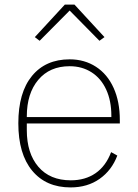

<svg xmlns="http://www.w3.org/2000/svg" viewBox="-20 -805 604 838"><path d="M263 -785H305L436 -643L414 -627L284 -759L153 -627L132 -643ZM60 -267Q60 -401 119.5 -473.5Q179 -546 284 -546Q349 -546 399 -513.5Q449 -481 476 -421Q503 -361 503 -281V-266H97V-237Q97 -136 147.5 -77Q198 -18 289 -18Q352 -18 397 -49Q442 -80 465 -141L492 -126Q468 -62 415 -24.5Q362 13 288 13Q181 13 120.5 -60Q60 -133 60 -267ZM97 -294H466V-300Q466 -365 443.5 -414Q421 -463 379.5 -489.5Q338 -516 284 -516Q197 -516 147 -456.5Q97 -397 97 -297Z"/></svg>

Font: IBM Plex Sans JP ExtraLight
Style: Regular
Weight: 200
Designer: Mike Abbink; Paul van der Laan; Pieter van Rosmalen; Wujin Sim; Yejin Wi; Jinhee Kim; Boomi Park; Yona Kim; Kichan Ma
Foundry: Sandoll Inc.
Version: Version 1.001